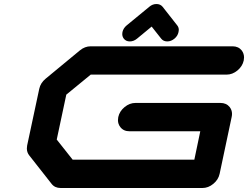

<svg xmlns="http://www.w3.org/2000/svg" viewBox="-20 -940 1240 960"><path d="M592.3 -779.8Q596.7 -799.3 613.3 -813L726.6 -906.2Q742.7 -919.9 762.2 -919.9Q781.7 -919.9 793 -906.2L866.2 -813Q874 -803.2 874 -790.5Q874 -785.6 872.6 -779.8Q868.7 -760.3 852.1 -746.6Q835.4 -732.9 816.4 -732.9Q796.9 -732.9 786.1 -746.6L738.3 -807.1L665 -746.6Q648.4 -732.9 628.9 -732.9Q609.9 -732.9 599.1 -746.6Q591.3 -756.8 591.3 -770Q591.3 -774.4 592.3 -779.8ZM1138.2 -354.5 1078.1 -70.8Q1071.8 -41.5 1046.6 -20.8Q1021.5 0 992.2 0H283.2Q253.9 0 237.8 -21L126.5 -162.6Q114.3 -177.7 114.3 -197.8Q114.3 -204.6 115.7 -212.4L176.3 -496.1Q182.6 -525.4 208 -546.4L379.4 -688Q404.3 -708.5 433.6 -708.5H1142.6Q1171.9 -708.5 1188.5 -688Q1200.2 -672.4 1200.2 -652.8Q1200.2 -645.5 1198.7 -637.7Q1192.4 -608.4 1167.2 -587.6Q1142.1 -566.9 1112.8 -566.9H433.6L311.5 -466.8L263.7 -242.2L343.3 -141.6H951.7L981.4 -283.7H627Q597.7 -283.7 581.5 -304.7Q569.8 -319.8 569.8 -339.4Q569.8 -346.7 571.3 -354.5Q577.6 -383.8 602.8 -404.5Q627.9 -425.3 657.2 -425.3H1082.5Q1111.8 -425.3 1128.4 -404.8Q1140.1 -389.6 1140.1 -370.6Q1140.1 -362.8 1138.2 -354.5Z"/></svg>

Font: Robtronika
Style: Italic
Weight: 400
Italic angle: -12°
Designer: GGBot
Version: 1.00